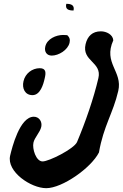

<svg xmlns="http://www.w3.org/2000/svg" viewBox="-20 -931 643 1005"><path d="M327 -911C320 -882 339 -876 365 -876C371 -904 353 -911 327 -911ZM217 -687C211 -661 224 -640 251 -640C287 -640 335 -669 344 -707C348 -724 344 -736 332 -747C329 -747 313 -748 310 -748C274 -748 226 -728 217 -687ZM103 -506C94 -468 111 -433 150 -433C191 -433 207 -489 214 -521C221 -550 222 -574 188 -574C148 -574 112 -546 103 -506ZM33 -116C14 -32 142 54 222 54C306 54 457 -52 498 -133C522 -272 572 -338 599 -455C623 -558 519 -600 573 -720C571 -750 537 -767 508 -767C464 -767 438 -742 428 -700C407 -610 515 -607 495 -522C470 -415 428 -294 383 -187C366 -151 236 -86 203 -86C168 -86 148 -153 155 -184C161 -212 189 -237 196 -267C202 -294 185 -320 157 -320C83 -320 43 -158 33 -116Z"/></svg>

Font: Charger
Style: OversprayIt
Weight: 400
Designer: Jasper
Foundry: Cannot Into Space Fonts
Version: Version 0.980